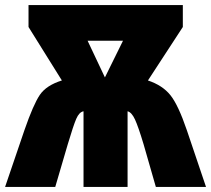

<svg xmlns="http://www.w3.org/2000/svg" viewBox="-29 -734 829 754"><path d="M454 -574 383 -430 315 -574ZM689 -714H83V-628L214 -418Q153 -399 127.5 -361.5Q102 -324 67 -223L-9 0H188L237 -167Q259 -241 270.5 -267.5Q282 -294 299 -297V0H472V-297Q488 -293 501 -265Q514 -237 535 -167L583 0H780L705 -222Q671 -322 640 -360.5Q609 -399 552 -418L689 -628Z"/></svg>

Font: Noto Sans Display SemiCondensed Black
Style: Regular
Weight: 900
Width: 4
Designer: Monotype Design Team
Foundry: Monotype Imaging Inc.
Version: Version 1.900